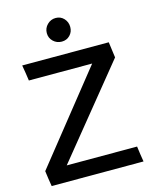

<svg xmlns="http://www.w3.org/2000/svg" viewBox="-129 -968 834 1052"><g transform="rotate(-15 288.0 -442.0)"><path d="M290 -884Q318 -884 336.5 -864Q355 -844 355 -816Q355 -788 336.5 -769Q318 -750 290 -750Q262 -750 242 -769Q222 -788 222 -816Q222 -844 242 -864Q262 -884 290 -884ZM552 0H31Q27 -22 24 -44Q21 -66 18 -88Q117 -213 218.5 -339.5Q320 -466 419 -591H60Q57 -613 53.5 -635.5Q50 -658 46 -680H537L549 -591L140 -88H539Q542 -66 545 -44Q548 -22 552 0Z"/></g></svg>

Font: Palanquin SemiBold
Style: Regular
Weight: 600
Designer: Pria Ravichandran
Version: Version 1.0.4